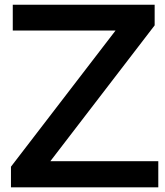

<svg xmlns="http://www.w3.org/2000/svg" viewBox="-20 -798 704 818"><path d="M654.4 0H26.7V-87.8L472.2 -667.8H34.4V-777.8H638.9V-690L194.4 -111.1H654.4Z"/></svg>

Font: Paperlogy 6 SemiBold
Style: Regular
Weight: 600
Designer: redesigned by Lee Juim, glyphs from Gmarket Sans & Montserrat
Foundry: PT&
Version: Version 1.001